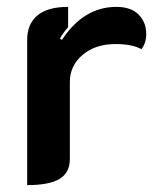

<svg xmlns="http://www.w3.org/2000/svg" viewBox="-20 -529 472 558"><path d="M183 -291V-67Q183 -27 153 -9Q123 9 59 9V-413Q59 -459 88.5 -484Q118 -509 178 -509V-450Q163 -433 154 -417L160 -413Q223 -509 318 -509Q361 -509 383 -486.5Q405 -464 405 -430Q405 -404 391 -386Q364 -401 316 -401Q257 -401 220 -369.5Q183 -338 183 -291Z"/></svg>

Font: K2D
Style: Bold
Weight: 700
Designer: Katatrad Aksorn Co.,Ltd.
Foundry: Cadson Demak Co.,Ltd.
Version: Version 1.000; ttfautohint (v1.6)